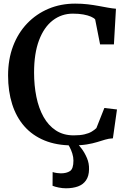

<svg xmlns="http://www.w3.org/2000/svg" viewBox="-20 -772 692 1034"><path d="M369 11Q284 11 219.2 -15.8Q154.5 -42.5 111 -92Q67.5 -141.5 45.5 -211Q23.5 -280.5 23.5 -365.5Q23.5 -452.5 50.5 -523.8Q77.5 -595 126.5 -646Q175.5 -697 241.2 -724.8Q307 -752.5 385 -752.5Q421.5 -752.5 452.8 -748.8Q484 -745 511 -740Q538 -735 561.2 -730.8Q584.5 -726.5 604.5 -725L593.5 -533H519L492.5 -667.5Q485.5 -675.5 469.5 -682.5Q453.5 -689.5 429.2 -694Q405 -698.5 372.5 -698.5Q311.5 -698.5 264.2 -662.2Q217 -626 190.2 -555.2Q163.5 -484.5 163.5 -381Q163.5 -311.5 176 -250.2Q188.5 -189 214.5 -142.5Q240.5 -96 281 -69.5Q321.5 -43 377 -43Q411.5 -43 435 -48.5Q458.5 -54 473.5 -63Q488.5 -72 499 -82L542 -190.5L610 -182.5L588 -27Q566 -26 546.2 -20Q526.5 -14 503 -6.8Q479.5 0.5 447.5 5.8Q415.5 11 369 11ZM335 242Q316.5 242 296.5 238Q276.5 234 263 228.5L263.5 154.5Q273.5 158 286.8 159.8Q300 161.5 307.5 161.5Q338.5 161.5 357 149.2Q375.5 137 375.5 93Q375.5 74 369.5 55Q363.5 36 355.5 21Q347.5 6 342 -1.5L375 -6L393.5 -1.5Q404.5 8.5 420.2 29.5Q436 50.5 448.2 79Q460.5 107.5 459.5 140Q459 176.5 443.2 199.2Q427.5 222 399.8 232Q372 242 335 242Z"/></svg>

Font: Merriweather 36pt SemiBold
Style: Regular
Weight: 600
Version: Version 2.100